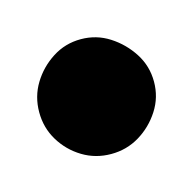

<svg xmlns="http://www.w3.org/2000/svg" viewBox="-51 -1232 202 202"><g transform="rotate(-15 50.5 -1130.5)"><path d="M-12 -1130Q-12 -1113 -3.5 -1099Q5 -1085 19 -1076.5Q33 -1068 50 -1068Q67 -1068 81 -1076.5Q95 -1085 104 -1099Q113 -1113 113 -1130Q113 -1147 104 -1161Q95 -1175 81 -1184Q67 -1193 50 -1193Q33 -1193 19 -1184Q5 -1175 -3.5 -1161Q-12 -1147 -12 -1130Z"/></g></svg>

Font: Linefont Medium
Style: Regular
Weight: 500
Monospace: yes
Version: Version 3.002;gftools[0.9.33]